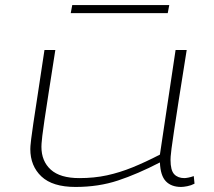

<svg xmlns="http://www.w3.org/2000/svg" viewBox="-20 -730 849 760"><path d="M279 10Q188 10 144 -31.5Q100 -73 100 -140Q100 -144 100.5 -152Q101 -160 103.5 -180.5Q106 -201 112 -242Q118 -283 129 -353.5Q140 -424 156 -532H199Q183 -430 172.5 -362.5Q162 -295 156 -254.5Q150 -214 147.5 -192.5Q145 -171 144.5 -162Q144 -153 144 -149Q144 -92 181 -58.5Q218 -25 294 -25Q353 -25 403.5 -36Q454 -47 504.5 -67.5Q555 -88 613 -118L675 -532H719Q700 -414 688 -336.5Q676 -259 669 -212.5Q662 -166 659 -142.5Q656 -119 655.5 -110Q655 -101 655 -97Q655 -56 669.5 -40.5Q684 -25 710 -25Q715 -25 725.5 -27Q736 -29 747 -33L750 -3Q737 4 721.5 7Q706 10 697 10Q658 10 636.5 -12.5Q615 -35 613 -87Q524 -41 447 -15.5Q370 10 279 10ZM260 -678 266 -710H650L644 -678Z"/></svg>

Font: Georama ExtraExtended ExtraLight
Style: Italic
Weight: 200
Width: 8
Italic angle: -9°
Designer: Jean-Baptiste Levee
Foundry: Production Type
Version: Version 1.000